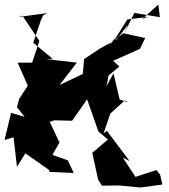

<svg xmlns="http://www.w3.org/2000/svg" viewBox="-32 -754 749 849"><path d="M660 -2 567 28 511 -57 541 -42 441 -175 426 -165 456 -252 520 -310 536 -301 497 -314 470 -430 439 -373 448 -420 496 -460 468 -485 587 -538 610 -586 513 -607 445 -552 481 -588 531 -668 623 -679 598 -670 668 -734 675 -678 562 -697 520 -611 533 -643 485 -581 411 -540 340 -493 334 -427 231 -378 308 -477 170 -493 201 -494 115 -565 149 -665 159 -686 175 -696 51 -679 67 -685 142 -573 110 -477H46L91 -375L53 -317L43 -280L77 -237L17 -255L-12 -135L28 -147L43 -16L80 -76L183 -4L188 6L294 11L268 -45L200 -69L231 -124L188 -215L208 -222L287 -220C309 -252 331 -284 353 -315L403 -173L445 -137L376 -78L402 41L419 67L492 66L590 75L686 62L676 18Z"/></svg>

Font: Hussar Lance
Style: ExBd
Weight: 700
Foundry: Cannot Into Space Fonts, PlusOne Fonts
Version: Version 2.270